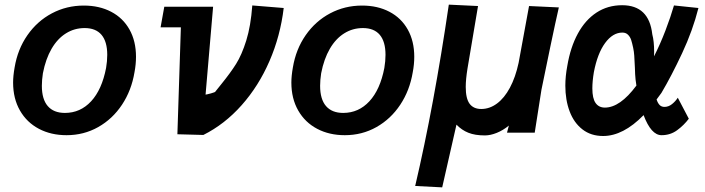

<svg xmlns="http://www.w3.org/2000/svg" viewBox="-20 -579 3040 828"><path d="M36.5 -223Q36.5 -251.5 43 -288Q56 -366.5 98.2 -427.2Q140.5 -488 203.8 -521.5Q267 -555 341.5 -555Q408.5 -555 459.5 -528.2Q510.5 -501.5 538.5 -451.5Q566.5 -401.5 566.5 -334Q566.5 -301.5 560 -267.5Q547 -189 506.2 -127.5Q465.5 -66 403.5 -31Q341.5 4 267 4Q200 4 147.8 -23.5Q95.5 -51 66 -102.5Q36.5 -154 36.5 -223ZM437.5 -286Q442.5 -315.5 442.5 -342.5Q442.5 -399.5 417.8 -428.8Q393 -458 345 -458Q301 -458 264.5 -435.2Q228 -412.5 202.5 -368.8Q177 -325 165 -263Q160.5 -234 160.5 -209Q160.5 -151 186 -121.5Q211.5 -92 260 -92Q326.5 -92 373 -142.2Q419.5 -192.5 437.5 -286Z M760 -461H672.5L688.5 -550H899L866.5 -171Q869.5 -171 889.5 -176.2Q909.5 -181.5 909.5 -185Q926.5 -207 935.5 -217.5Q974 -265 998.2 -303.5Q1022.5 -342 1042 -404.2Q1061.5 -466.5 1068 -555.5L1203.5 -544.5Q1189 -423.5 1142.2 -315.8Q1095.5 -208 1022.2 -125.5Q949 -43 857 3L745 0Z M1236.5 -223Q1236.5 -251.5 1243 -288Q1256 -366.5 1298.2 -427.2Q1340.5 -488 1403.8 -521.5Q1467 -555 1541.5 -555Q1608.5 -555 1659.5 -528.2Q1710.5 -501.5 1738.5 -451.5Q1766.5 -401.5 1766.5 -334Q1766.5 -301.5 1760 -267.5Q1747 -189 1706.2 -127.5Q1665.5 -66 1603.5 -31Q1541.5 4 1467 4Q1400 4 1347.8 -23.5Q1295.5 -51 1266 -102.5Q1236.5 -154 1236.5 -223ZM1637.5 -286Q1642.5 -315.5 1642.5 -342.5Q1642.5 -399.5 1617.8 -428.8Q1593 -458 1545 -458Q1501 -458 1464.5 -435.2Q1428 -412.5 1402.5 -368.8Q1377 -325 1365 -263Q1360.5 -234 1360.5 -209Q1360.5 -151 1386 -121.5Q1411.5 -92 1460 -92Q1526.5 -92 1573 -142.2Q1619.5 -192.5 1637.5 -286Z M1915.5 -559 2041.5 -553 1996 -283Q1988.5 -236.5 1988.5 -204Q1988.5 -154 2005.2 -131.5Q2022 -109 2055.5 -109Q2091.5 -109 2123.2 -132.5Q2155 -156 2179 -200.8Q2203 -245.5 2216.5 -308L2261.5 -553L2390 -547Q2376.5 -488.5 2353.2 -377.2Q2330 -266 2315 -192L2286 -7H2166.5L2174.5 -37.5Q2149.5 -17 2122.2 -6Q2095 5 2071 5Q2028.5 5 1999.8 -6.5Q1971 -18 1948.5 -41.5L1887 229L1770.5 223Q1852 -125 1915.5 -559Z M2418 -210Q2418 -250 2426.5 -295Q2440 -375.5 2472 -434.2Q2504 -493 2552.5 -524.8Q2601 -556.5 2663 -556.5Q2779 -556.5 2793 -431Q2801 -401 2801 -355.5L2800.5 -336Q2827 -388 2849.8 -447.5Q2872.5 -507 2886.5 -555.5L2992 -544.5Q2967.5 -447.5 2921.5 -349.2Q2875.5 -251 2832.5 -178.5L2811.5 -150Q2817 -133.5 2825 -125.8Q2833 -118 2845.5 -118Q2863 -118 2878 -130Q2893 -142 2903 -157.5L2950.5 -67Q2929.5 -39 2900.2 -17.5Q2871 4 2833 4Q2788 4 2755.5 -82.5Q2667.5 7.5 2581 7.5Q2528.5 7.5 2491.8 -21Q2455 -49.5 2436.5 -98.8Q2418 -148 2418 -210ZM2534.5 -198Q2534.5 -154.5 2548.5 -134.8Q2562.5 -115 2588.5 -115Q2654 -115 2724.5 -210Q2720 -237 2719 -259.5L2718 -286.5Q2716.5 -321.5 2715.2 -339.2Q2714 -357 2710.5 -373Q2706 -394 2701.8 -407Q2697.5 -420 2688.2 -429.2Q2679 -438.5 2664 -438.5Q2622.5 -438.5 2589.5 -393.5Q2556.5 -348.5 2541 -267.5Q2534.5 -228.5 2534.5 -198Z"/></svg>

Font: JuliaMono Black
Style: Italic
Weight: 900
Italic angle: -9°
Monospace: yes
Designer: cormullion
Foundry: corm
Version: Version 0.057; ttfautohint (v1.8.4)